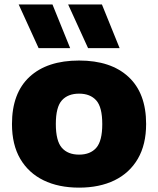

<svg xmlns="http://www.w3.org/2000/svg" viewBox="-20 -828 706 858"><path d="M333.5 10.5Q242 10.5 174.8 -22.2Q107.5 -55 70.5 -118.2Q33.5 -181.5 33.5 -273.5Q33.5 -412 112.2 -484.8Q191 -557.5 333.5 -557.5Q475.5 -557.5 554.2 -484.5Q633 -411.5 633 -274Q633 -182 596 -118.5Q559 -55 491.8 -22.2Q424.5 10.5 333.5 10.5ZM333.5 -137Q383.5 -137 410.2 -167.5Q437 -198 437 -273.5Q437 -349.5 410 -379.5Q383 -409.5 333.5 -409.5Q283.5 -409.5 256.5 -379.5Q229.5 -349.5 229.5 -274Q229.5 -198.5 256.2 -167.8Q283 -137 333.5 -137ZM373.5 -613 284.5 -808H435.5L514.5 -613ZM152.5 -613 63.5 -808H214.5L293.5 -613Z"/></svg>

Font: Encode Sans SemiExpanded SemiExpanded ExtraBold
Style: Regular
Weight: 800
Width: 6
Designer: Multiple Designers
Foundry: Impallari Type
Version: Version 3.000; ttfautohint (v1.8.3) -l 8 -r 50 -G 200 -x 14 